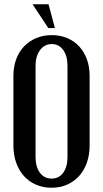

<svg xmlns="http://www.w3.org/2000/svg" viewBox="-20 -873 483 902"><path d="M43 -517Q43 -559 56 -594.5Q69 -630 93 -655Q117 -680 150 -694Q183 -708 223 -708Q263 -708 296 -694Q329 -680 352 -655Q375 -630 388 -595Q401 -560 401 -517V-190Q401 -145 388 -108.5Q375 -72 351.5 -46Q328 -20 295 -5.5Q262 9 222 9Q182 9 149 -5.5Q116 -20 92.5 -46Q69 -72 56 -108.5Q43 -145 43 -190ZM147 -135Q147 -89 167.5 -61.5Q188 -34 222 -34Q257 -34 277 -61.5Q297 -89 297 -135V-564Q297 -610 277 -638Q257 -666 223 -666Q189 -666 168 -637.5Q147 -609 147 -564ZM207 -741 133 -853H208L238 -741Z"/></svg>

Font: Moniqa Paragraph
Style: Bold
Weight: 700
Designer: Rajesh Rajput
Foundry: Rajesh Rajput
Version: Version 1.000